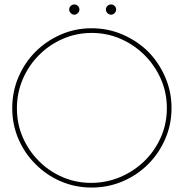

<svg xmlns="http://www.w3.org/2000/svg" viewBox="-20 -835 826 863"><path d="M646 -97Q694 -145 722.5 -210Q751 -275 751 -349Q751 -423 722.5 -488.5Q694 -554 646 -603Q597 -651 531.5 -679.5Q466 -708 392 -708Q318 -708 253 -679.5Q188 -651 140 -603Q91 -554 63 -488.5Q35 -423 35 -349Q35 -275 63 -210Q91 -145 140 -97Q188 -48 253 -20Q318 8 392 8Q466 8 531.5 -20Q597 -48 646 -97ZM154 -112Q109 -157 82.5 -217.5Q56 -278 56 -348Q56 -418 82.5 -479.5Q109 -541 155 -587Q200 -633 261.5 -660Q323 -687 392 -687Q462 -687 523 -660Q584 -633 630 -587Q676 -541 703 -480Q730 -419 730 -349Q730 -279 703 -218Q676 -157 630 -112Q583 -66 521 -39.5Q459 -13 389 -13Q321 -13 260 -39.5Q199 -66 154 -112ZM502 -792Q502 -802 495 -808.5Q488 -815 479 -815Q470 -815 463 -808.5Q456 -802 456 -792Q456 -783 463 -776Q470 -769 479 -769Q488 -769 495 -776Q502 -783 502 -792ZM337 -792Q337 -802 330 -808.5Q323 -815 314 -815Q305 -815 298 -808.5Q291 -802 291 -792Q291 -783 298 -776Q305 -769 314 -769Q323 -769 330 -776Q337 -783 337 -792Z"/></svg>

Font: Josefin Slab Thin ExtraLight
Style: Regular
Weight: 250
Version: Version 2.000